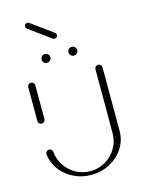

<svg xmlns="http://www.w3.org/2000/svg" viewBox="-118 -868 676 920"><g transform="rotate(-15 219.5 -408.0)"><path d="M53 -315.6Q45.6 -315.6 40.4 -320.6Q35.2 -325.6 35.2 -333V-500.7Q35.2 -508.1 40.4 -513.3Q45.6 -518.5 53 -518.5Q60 -518.5 65.2 -513.3Q70.4 -508.1 70.4 -500.7V-333Q70.4 -325.9 65.4 -320.7Q60.4 -315.6 53 -315.6ZM386.3 -518.5Q393.3 -518.5 398.5 -513.3Q403.7 -508.1 403.7 -500.7V-184.4Q403.7 -139.3 379.1 -100.7Q354.4 -62.2 312.2 -39.4Q270 -16.7 219.6 -16.7Q172.2 -16.7 132 -36.7Q91.9 -56.7 66.5 -90.9Q41.1 -125.2 36.3 -166.7Q35.6 -174.4 40.7 -180.4Q45.9 -186.3 53.7 -186.3Q60.4 -186.3 65.6 -181.7Q70.7 -177 71.1 -170.4Q74.4 -133 95.2 -102Q115.9 -71.1 148.7 -53.1Q181.5 -35.2 219.6 -35.2Q260 -35.2 294.3 -55.2Q328.5 -75.2 348.5 -109.4Q368.5 -143.7 368.5 -184.4V-500.7Q368.5 -508.1 373.7 -513.3Q378.9 -518.5 386.3 -518.5ZM264.4 -612.2Q264.4 -621.1 270.9 -627.6Q277.4 -634.1 286.3 -634.1Q295.2 -634.1 301.7 -627.6Q308.1 -621.1 308.1 -612.2Q308.1 -603.3 301.7 -596.9Q295.2 -590.4 286.3 -590.4Q277.4 -590.4 270.9 -596.9Q264.4 -603.3 264.4 -612.2ZM131.1 -612.2Q131.1 -621.1 137.6 -627.6Q144.1 -634.1 153 -634.1Q161.9 -634.1 168.3 -627.6Q174.8 -621.1 174.8 -612.2Q174.8 -603.3 168.3 -596.9Q161.9 -590.4 153 -590.4Q144.1 -590.4 137.6 -596.9Q131.1 -603.3 131.1 -612.2ZM95.6 -785.6Q95.6 -791.9 99.8 -796.1Q104.1 -800.4 110.4 -800.4Q115.2 -800.4 119.3 -797.4L226.7 -719.3Q232.6 -715.2 232.6 -707.4Q232.6 -701.5 228.3 -697Q224.1 -692.6 217.8 -692.6Q213 -692.6 208.9 -695.6L101.5 -773.7Q95.6 -777.8 95.6 -785.6Z"/></g></svg>

Font: 26F Galaxy Sans Light
Style: Regular
Weight: 300
Designer: C₂₉H₂₅N₃O₅
Version: Version 1.100